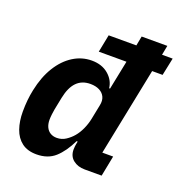

<svg xmlns="http://www.w3.org/2000/svg" viewBox="-134 -856 929 984"><g transform="rotate(20 330.0 -364.0)"><path d="M523 0H430Q393 0 367.5 -20Q342 -40 342 -77Q342 -85 343 -94Q344 -103 345 -107L348 -122H342Q311 -58 272 -23Q233 12 171 12Q122 12 91 -11.5Q60 -35 45.5 -76.5Q31 -118 31 -170Q31 -203 34 -233Q37 -263 43 -291Q59 -368 93 -423Q127 -478 174 -507.5Q221 -537 275 -537Q330 -537 365.5 -507Q401 -477 406 -434H411L443 -592H292L311 -688H462L472 -740H612L602 -688H660L640 -592H583L486 -112H545ZM240 -103Q267 -103 289 -117.5Q311 -132 327 -151Q344 -171 356.5 -198.5Q369 -226 375 -255L391 -335Q397 -362 388 -381.5Q379 -401 358.5 -411.5Q338 -422 309 -422Q263 -422 234.5 -393Q206 -364 194 -305L180 -235Q178 -225 176 -207.5Q174 -190 174 -178Q174 -155 182 -138Q190 -121 205 -112Q220 -103 240 -103Z"/></g></svg>

Font: IBM Plex Sans Var
Style: Italic
Weight: 400
Italic angle: -11.31°
Designer: Mike Abbink, Paul van der Laan, Pieter van Rosmalen
Foundry: Bold Monday
Version: Version 1.001